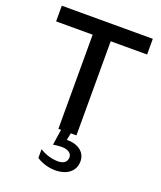

<svg xmlns="http://www.w3.org/2000/svg" viewBox="-167 -805 965 1150"><g transform="rotate(20 315.0 -230.0)"><path d="M25 -700V-600H258V0H275L260 100C278 97 295 95 316 95C352 95 379 111 379 138C379 167 357 184 323 184C280 184 240 171 205 149V205C237 226 280 240 323 240C401 240 449 200 449 138C449 79 398 43 328 45L337 0H373V-600H605V-700Z"/></g></svg>

Font: Goli Medium
Style: Regular
Weight: 500
Designer: jaikishan Patel
Foundry: MagicType
Version: Version 1.000;Glyphs 3.2 (3242)